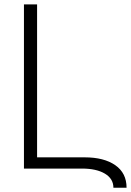

<svg xmlns="http://www.w3.org/2000/svg" viewBox="-20 -770 598 877"><path d="M558.1 87.4H498Q498 46.4 459.2 23.2Q420.4 0 354.5 0H89.4V-750H149.4V-51.3H366.7Q455.1 -51.3 506.6 -15.4Q558.1 20.5 558.1 87.4Z"/></svg>

Font: Mardoto Light
Style: Regular
Weight: 400
Designer: Christian Robertson, Vahan Hovhannisyan
Foundry: Google
Version: Version 1.000